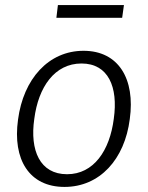

<svg xmlns="http://www.w3.org/2000/svg" viewBox="-20 -726 583 756"><path d="M468 -706H208L202 -656H461ZM234 10C373 10 471 -99 491 -257C513 -415 447 -526 309 -526C171 -526 72 -415 51 -255C29 -98 95 10 234 10ZM244 -40C137 -40 97 -134 115 -258C131 -383 195 -476 301 -476C406 -476 446 -384 428 -258C412 -133 349 -40 244 -40Z"/></svg>

Font: United Sans ExtraLight
Style: Italic
Weight: 200
Italic angle: -8°
Designer: Pablo Impallari, Rodrigo Fuenzalida (Modified by Dan O. Williams)
Version: Version 1.000;PS 001.000;hotconv 1.0.88;makeotf.lib2.5.64775